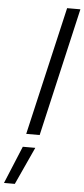

<svg xmlns="http://www.w3.org/2000/svg" viewBox="-95 -753 469 1070"><g transform="rotate(5 140.0 -217.5)"><path d="M69.8 0 235.8 -717.8H310.1L145 0ZM57.1 73.2H127L30.8 283.2H-29.8Z"/></g></svg>

Font: TitilliumWeb-Italic
Style: Italic
Weight: 400
Italic angle: -13°
Version: Version 1.001;PS 57.000;hotconv 1.0.70;makeotf.lib2.5.55311